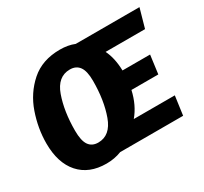

<svg xmlns="http://www.w3.org/2000/svg" viewBox="-148 -922 1221 1151"><g transform="rotate(-30 462.0 -347.0)"><path d="M614 -564Q644 -503 646 -417H837L820 -289H634Q613 -195 559 -131H843L825 0H389Q341 19 285 19Q165 19 98.5 -56Q32 -131 32 -266Q32 -369 67.5 -471.5Q103 -574 181.5 -643.5Q260 -713 383 -713Q439 -713 483 -695H924L887 -564ZM305 -115Q389 -115 425.5 -216Q462 -317 462 -452Q462 -519 440 -549.5Q418 -580 375 -580Q290 -580 254.5 -480Q219 -380 219 -246Q219 -177 240.5 -146Q262 -115 305 -115Z"/></g></svg>

Font: Trujillo ExtraBold
Style: Italic
Weight: 800
Italic angle: -8°
Designer: Fira Sans original fonts by bBox Type GmbH, Carrois Corporate GbR, & Edenspiekermann AG / Changes by Cristiano Sobral
Foundry: Fira Sans original fonts by bBox Type GmbH, Carrois Corporate GbR, & Edenspiekermann AG / Changes by Cristiano Sobral
Version: Version 4.301;July 28, 2020;FontCreator 13.0.0.2655 64-bit